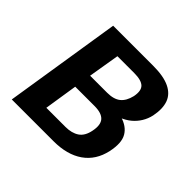

<svg xmlns="http://www.w3.org/2000/svg" viewBox="-128 -630 766 766"><g transform="rotate(45 254.5 -247.0)"><path d="M27 0 105 -494H331Q390 -494 424 -477.5Q458 -461 469 -430Q480 -399 471 -354Q466 -331 454 -311.5Q442 -292 424.5 -277.5Q407 -263 382 -253L384 -259Q426 -247 443.5 -217Q461 -187 449 -131Q435 -67 387 -33.5Q339 0 263 0ZM148 -74H256Q291 -74 313.5 -89Q336 -104 343 -140Q351 -179 335 -197Q319 -215 279 -215H170ZM181 -288H277Q314 -288 334 -304Q354 -320 362 -354Q369 -390 353.5 -405Q338 -420 298 -420H203Z"/></g></svg>

Font: Nunito Sans 10pt Condensed
Style: Bold Italic
Weight: 700
Width: 3
Italic angle: -9°
Designer: Vernon Adams
Foundry: Vernon Adams
Version: Version 3.101;gftools[0.9.27]